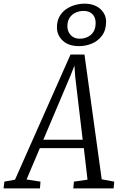

<svg xmlns="http://www.w3.org/2000/svg" viewBox="-80 -1054 672 1074"><path d="M-60 0 -55.5 -38 4 -49 314.5 -749H392.5L489 -51L559 -38L555.5 0H330L333.5 -38L409.5 -49L389 -225.5H143L68.5 -50L146.5 -38L143.5 0ZM162.5 -272.5H382.5L340.5 -627L336.5 -687L315 -632.5ZM363 -796Q303 -796 270.8 -826.8Q238.5 -857.5 238.5 -901Q238.5 -936 252.5 -961.2Q266.5 -986.5 289.2 -1002.2Q312 -1018 339.2 -1025.8Q366.5 -1033.5 393 -1033.5Q431 -1033.5 458 -1019.5Q485 -1005.5 499.2 -982.8Q513.5 -960 513.5 -933.5Q513.5 -886 491.2 -855.5Q469 -825 434.5 -810.5Q400 -796 363 -796ZM366 -837.5Q388 -837.5 408.5 -846.5Q429 -855.5 442 -875Q455 -894.5 455 -926Q455 -957 436.8 -975Q418.5 -993 387.5 -993Q365.5 -993 344.5 -984Q323.5 -975 310.2 -956Q297 -937 297 -906.5Q297 -877.5 315.8 -857.5Q334.5 -837.5 366 -837.5Z"/></svg>

Font: Merriweather 24pt SemiCondensed Light
Style: Italic
Weight: 300
Width: 4
Italic angle: -7.8°
Designer: Eben Sorkin
Foundry: Eben Sorkin
Version: Version 2.101